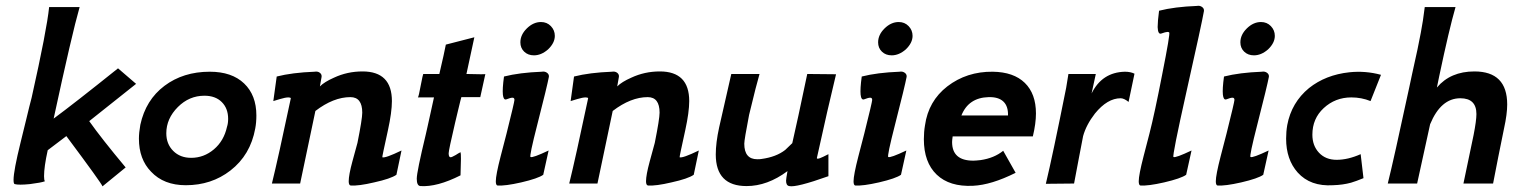

<svg xmlns="http://www.w3.org/2000/svg" viewBox="-20 -650 5372 680"><path d="M398 -408 462 -353 296 -221Q339 -160 425 -57L343 10Q341 1 215 -168L149 -118Q136 -59 136 -26Q136 -12 139 -8Q126 -3 86 2Q46 6 32 2Q28 1 28 -13Q28 -45 53 -146Q60 -173 72.5 -225.5Q85 -278 92 -304Q146 -545 154 -625H262Q235 -531 170 -230Q242 -283 398 -408Z M884 -195Q867 -101 796 -46Q729 6 638 6Q560 6 515 -42Q472 -86 472 -159Q472 -180 477 -208Q496 -296 562.5 -346Q629 -396 723 -396Q801 -396 844.5 -354.5Q888 -313 888 -241Q888 -216 884 -195ZM784 -201Q788 -213 788 -229Q788 -266 765.5 -288.5Q743 -311 704 -311Q650 -311 610 -271Q569 -230 569 -178Q569 -140 593.5 -115.5Q618 -91 657 -91Q702 -91 737.5 -121Q773 -151 784 -201Z M1402 -117 1384 -31Q1364 -17 1305 -4Q1250 9 1222 7Q1215 6 1215 -8Q1215 -30 1228 -78L1246 -144Q1263 -229 1263 -251Q1263 -306 1221 -306Q1161 -306 1097 -257L1043 0H943Q965 -89 1010 -302Q1009 -305 1001 -305Q991 -305 971 -299Q953 -294 948 -292L960 -379Q1015 -393 1094 -396Q1105 -398 1112.5 -392.5Q1120 -387 1119 -378L1113 -344Q1129 -360 1163 -375Q1210 -397 1264 -397Q1368 -397 1368 -292Q1368 -253 1354 -189Q1333 -94 1334 -93Q1344 -89 1402 -117Z M1699 -388 1681 -306H1614Q1613 -303 1610.5 -293Q1608 -283 1602.5 -260Q1597 -237 1592 -216Q1569 -118 1569 -107Q1569 -93 1576 -93Q1580 -93 1594 -101Q1603 -107 1611 -111Q1614 -105 1611 -29Q1528 13 1469 9Q1456 8 1456 -17Q1456 -41 1488 -174Q1490 -183 1494 -200.5Q1498 -218 1504.5 -248Q1511 -278 1517 -305H1460Q1463 -308 1470 -347Q1478 -388 1479 -388H1536Q1554 -465 1559 -492L1660 -518L1632 -388Q1701 -386 1699 -388Z M1871 -454Q1850 -454 1836.5 -467Q1823 -480 1823 -500Q1823 -527 1846 -549.5Q1869 -572 1896 -572Q1917 -572 1931 -557.5Q1945 -543 1945 -523Q1945 -498 1921 -475Q1897 -454 1871 -454ZM1924 -378Q1918 -346 1883 -209Q1854 -96 1859 -94Q1866 -90 1923 -117L1904 -31Q1886 -18 1826 -4Q1769 9 1742 7Q1736 6 1736 -8Q1736 -30 1753 -96L1774 -177Q1802 -289 1802 -296Q1802 -304 1795 -304Q1788 -304 1773 -298Q1753 -292 1765 -379Q1820 -393 1899 -396Q1909 -398 1917 -392.5Q1925 -387 1924 -378Z M2455 -117 2437 -31Q2417 -17 2358 -4Q2303 9 2275 7Q2268 6 2268 -8Q2268 -30 2281 -78L2299 -144Q2316 -229 2316 -251Q2316 -306 2274 -306Q2214 -306 2150 -257L2096 0H1996Q2018 -89 2063 -302Q2062 -305 2054 -305Q2044 -305 2024 -299Q2006 -294 2001 -292L2013 -379Q2068 -393 2147 -396Q2158 -398 2165.5 -392.5Q2173 -387 2172 -378L2166 -344Q2182 -360 2216 -375Q2263 -397 2317 -397Q2421 -397 2421 -292Q2421 -253 2407 -189Q2386 -94 2387 -93Q2397 -89 2455 -117Z M2839 -388 2941 -387Q2913 -272 2873 -90Q2873 -88 2876 -88Q2882 -88 2896 -95L2914 -104V-26Q2799 15 2775 9Q2764 7 2764 -10Q2764 -16 2769 -44Q2698 9 2624 9Q2515 9 2515 -103Q2515 -144 2527 -199Q2532 -220 2570 -388H2670Q2660 -355 2633 -243Q2616 -155 2616 -141Q2616 -86 2662 -86Q2672 -86 2677 -87Q2729 -94 2761 -119Q2777 -135 2786 -143Q2803 -216 2839 -388Z M3138 -454Q3117 -454 3103.5 -467Q3090 -480 3090 -500Q3090 -527 3113 -549.5Q3136 -572 3163 -572Q3184 -572 3198 -557.5Q3212 -543 3212 -523Q3212 -498 3188 -475Q3164 -454 3138 -454ZM3191 -378Q3185 -346 3150 -209Q3121 -96 3126 -94Q3133 -90 3190 -117L3171 -31Q3153 -18 3093 -4Q3036 9 3009 7Q3003 6 3003 -8Q3003 -30 3020 -96L3041 -177Q3069 -289 3069 -296Q3069 -304 3062 -304Q3055 -304 3040 -298Q3020 -292 3032 -379Q3087 -393 3166 -396Q3176 -398 3184 -392.5Q3192 -387 3191 -378Z M3638 -167H3354Q3352 -153 3352 -147Q3352 -81 3427 -81Q3435 -81 3453 -83Q3501 -90 3533 -116L3577 -38Q3491 5 3426 8Q3343 12 3297.5 -31.5Q3252 -75 3252 -157Q3252 -183 3256 -206Q3268 -292 3335 -344Q3404 -397 3496 -396Q3570 -395 3609.5 -356.5Q3649 -318 3649 -248Q3649 -213 3638 -167ZM3385 -241H3550Q3551 -274 3533.5 -290.5Q3516 -307 3481 -306Q3410 -304 3385 -241Z M3998 -389 3977 -289Q3961 -302 3949 -302Q3902 -302 3858 -248Q3827 -208 3816 -168Q3812 -147 3801 -90Q3790 -33 3784 0L3684 1Q3708 -99 3756 -339Q3756 -342 3764 -388H3861L3846 -319Q3883 -394 3964 -396Q3984 -396 3998 -389Z M4244 -611Q4237 -570 4182 -325Q4131 -97 4136 -94Q4143 -90 4200 -117L4181 -31Q4163 -18 4103 -4Q4046 9 4019 7Q4013 6 4013 -8Q4013 -30 4030 -96L4051 -177Q4069 -247 4096 -386Q4125 -532 4121 -535Q4119 -537 4115 -537Q4109 -537 4092 -531Q4081 -528 4080 -554Q4080 -574 4085 -612Q4140 -626 4219 -629Q4229 -631 4237 -625.5Q4245 -620 4244 -611Z M4421 -454Q4400 -454 4386.5 -467Q4373 -480 4373 -500Q4373 -527 4396 -549.5Q4419 -572 4446 -572Q4467 -572 4481 -557.5Q4495 -543 4495 -523Q4495 -498 4471 -475Q4447 -454 4421 -454ZM4474 -378Q4468 -346 4433 -209Q4404 -96 4409 -94Q4416 -90 4473 -117L4454 -31Q4436 -18 4376 -4Q4319 9 4292 7Q4286 6 4286 -8Q4286 -30 4303 -96L4324 -177Q4352 -289 4352 -296Q4352 -304 4345 -304Q4338 -304 4323 -298Q4303 -292 4315 -379Q4370 -393 4449 -396Q4459 -398 4467 -392.5Q4475 -387 4474 -378Z M4871 -385 4834 -292Q4802 -305 4766 -305Q4709 -305 4668 -267Q4628 -230 4628 -173Q4628 -134 4651.5 -109Q4675 -84 4714 -84Q4754 -84 4799 -104L4809 -19Q4782 -8 4765 -3Q4736 5 4701 6Q4621 11 4576 -39Q4535 -85 4535 -159Q4535 -184 4539 -207Q4554 -287 4616 -338Q4675 -385 4759 -394Q4816 -400 4871 -385Z M5307 -196Q5285 -89 5268 0H5163L5199 -172Q5209 -223 5209 -246Q5209 -302 5152 -302Q5083 -302 5045 -210L4999 0H4895Q4916 -84 4971 -340L4981 -387Q5004 -489 5012 -534Q5020 -575 5026 -625H5135Q5112 -545 5077 -379L5069 -340Q5117 -397 5202 -397Q5318 -397 5318 -280Q5318 -246 5307 -196Z"/></svg>

Font: GFS Neohellenic Rg
Style: Bold Italic
Weight: 700
Italic angle: -12°
Designer: Designed by Takis Katsoulidis and George D. Matthiopoulos.
Foundry: Designed by Takis Katsoulidis and George D. Matthiopoulos.
Version: Version 1.0